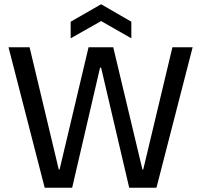

<svg xmlns="http://www.w3.org/2000/svg" viewBox="-20 -882 946 902"><path d="M190 0 20 -660H119L256 -86H260L396 -660H512L649 -86H653L790 -660H885L715 0H587L455 -564H450L319 0ZM312 -702V-780L455 -862L597 -780V-702L455 -783Z"/></svg>

Font: Bricolage Grotesque 72pt
Style: Regular
Weight: 400
Version: Version 1.001;gftools[0.9.33.dev8+g029e19f]